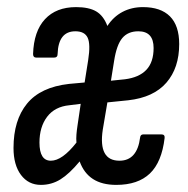

<svg xmlns="http://www.w3.org/2000/svg" viewBox="-20 -514 528 540"><path d="M95 6Q60 6 39 -22Q18 -50 18 -98Q18 -176 56 -222.5Q94 -269 174 -278L218 -282L228 -345Q235 -390 226.5 -408Q218 -426 192 -426Q168 -426 155.5 -410Q143 -394 142 -362Q142 -352 132 -352H82Q73 -352 73 -362Q75 -426 106.5 -460Q138 -494 194 -494Q230 -494 250.5 -482Q271 -470 282 -441Q299 -467 324.5 -480.5Q350 -494 382 -494Q432 -494 458 -468Q484 -442 484 -390Q484 -323 448 -281.5Q412 -240 341 -232L282 -226L269 -149Q256 -62 316 -62Q341 -62 355.5 -78.5Q370 -95 374 -127Q375 -136 383 -136H434Q444 -136 443 -126Q435 -58 401.5 -26Q368 6 307 6Q267 6 241.5 -10.5Q216 -27 204 -60Q175 -25 150 -9.5Q125 6 95 6ZM123 -62Q155 -62 195 -113Q194 -124 195 -136Q196 -148 198 -161L207 -222L175 -218Q134 -214 112.5 -185.5Q91 -157 91 -113Q91 -62 123 -62ZM292 -287 331 -291Q371 -296 391.5 -317.5Q412 -339 412 -379Q412 -426 369 -426Q340 -426 324 -407Q308 -388 301 -343Z"/></svg>

Font: Sofia Sans Extra Condensed Medium
Style: Italic
Weight: 500
Italic angle: -9°
Version: Version 4.100